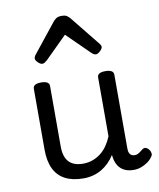

<svg xmlns="http://www.w3.org/2000/svg" viewBox="-93 -912 831 1003"><g transform="rotate(-10 322.5 -410.0)"><path d="M269 17Q211 17 172 -3.5Q133 -24 113.5 -64.5Q94 -105 94 -166V-489Q94 -502 104.5 -508.5Q115 -515 136 -515Q158 -515 169 -508.5Q180 -502 180 -489V-166Q180 -131 191 -107Q202 -83 224.5 -71Q247 -59 280 -59Q308 -59 332 -68Q356 -77 375.5 -92.5Q395 -108 410 -130Q425 -152 435 -177V-489Q435 -502 445.5 -508.5Q456 -515 478 -515Q499 -515 510 -508.5Q521 -502 521 -489V-96Q521 -82 525 -73Q529 -64 536.5 -60Q544 -56 553 -56Q562 -56 569.5 -59.5Q577 -63 584.5 -69Q592 -75 599 -80Q607 -86 616.5 -83Q626 -80 634 -69Q639 -62 641 -52Q643 -42 636 -33Q626 -18 610 -6.5Q594 5 575 12Q556 19 536 19Q512 19 494.5 12.5Q477 6 465 -6Q453 -18 446 -34Q439 -50 437 -69L436 -78Q422 -56 404.5 -38.5Q387 -21 366 -8.5Q345 4 320.5 10.5Q296 17 269 17ZM161 -610Q151 -610 138.5 -622Q126 -634 126 -644Q126 -647 127 -650Q128 -653 132 -660L259 -819Q265 -826 274.5 -832.5Q284 -839 303 -839Q322 -839 331 -832.5Q340 -826 346 -819L474 -660Q479 -653 480 -650Q481 -647 481 -644Q481 -634 468 -622Q455 -610 446 -610Q439 -610 433 -613.5Q427 -617 421 -623L303 -739L186 -623Q179 -617 173 -613.5Q167 -610 161 -610Z"/></g></svg>

Font: Playwrite BE WAL
Style: Regular
Weight: 400
Designer: Veronika Burian, José Scaglione
Foundry: TypeTogether
Version: Version 1.002